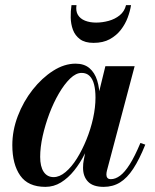

<svg xmlns="http://www.w3.org/2000/svg" viewBox="-20 -718 602 748"><path d="M157 10Q89.5 10 58.8 -34Q28 -78 28 -152.5Q28 -210 49.5 -266.2Q71 -322.5 107.2 -368.5Q143.5 -414.5 187 -442.2Q230.5 -470 274.5 -470Q308 -470 328.5 -452.5Q349 -435 358.5 -404.8Q368 -374.5 368 -337Q368 -308 361.2 -271.2Q354.5 -234.5 341.8 -195.5Q329 -156.5 310.8 -119.8Q292.5 -83 269 -53.8Q245.5 -24.5 217.5 -7.2Q189.5 10 157 10ZM189 -28Q212 -28 235.5 -47.8Q259 -67.5 279.8 -100.8Q300.5 -134 317 -174.8Q333.5 -215.5 342.8 -257.8Q352 -300 352 -338Q352 -367.5 346.5 -389Q341 -410.5 329 -422.2Q317 -434 298 -434Q276 -434 253.2 -412Q230.5 -390 209.5 -354Q188.5 -318 172.2 -274.8Q156 -231.5 146.2 -187.8Q136.5 -144 136.5 -107Q136.5 -69 150.2 -48.5Q164 -28 189 -28ZM384 10Q342.5 10 323 -10.2Q303.5 -30.5 303.5 -64.5Q303.5 -73.5 304.2 -80.5Q305 -87.5 306 -92.5L321 -171L346.5 -249.5L360.5 -337.5L390.5 -460H504.5L396.5 -53Q394.5 -45 394.5 -37.5Q394.5 -30 398.5 -25Q402.5 -20 412 -20Q429.5 -20 447.8 -33.5Q466 -47 485.5 -77.8Q505 -108.5 527 -161L546 -154.5Q523 -97 499.2 -60.8Q475.5 -24.5 447.5 -7.2Q419.5 10 384 10ZM344.5 -551Q311 -551 291.8 -565.2Q272.5 -579.5 264.2 -601.8Q256 -624 255.5 -649.5Q255 -675 258.5 -698H278Q274.5 -675 283.5 -660Q292.5 -645 311.2 -637.5Q330 -630 354.5 -630Q379 -630 403.5 -636.8Q428 -643.5 446.5 -658.5Q465 -673.5 471 -698H490.5Q487 -675 477.5 -649.5Q468 -624 450.8 -601.8Q433.5 -579.5 407.5 -565.2Q381.5 -551 344.5 -551Z"/></svg>

Font: Bodoni Moda 11pt SemiBold
Style: Italic
Weight: 600
Italic angle: -13°
Designer: Owen Earl
Foundry: indestructible type
Version: Version 2.004